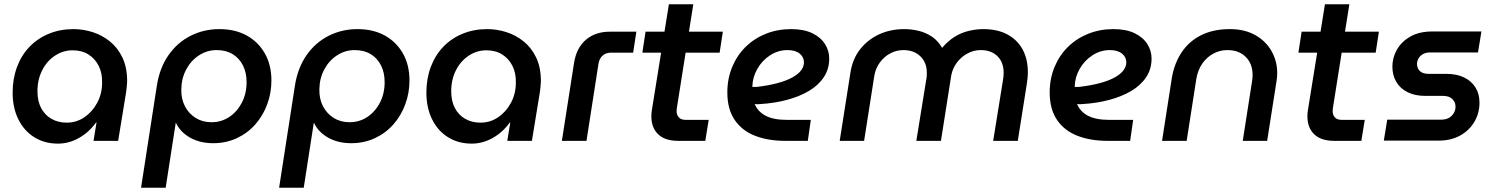

<svg xmlns="http://www.w3.org/2000/svg" viewBox="-20 -658 6992 897"><path d="M251 13Q188 13 140 -17Q92 -47 65.5 -101Q39 -155 39 -225Q39 -290 59.5 -345Q80 -400 118 -439.5Q156 -479 208.5 -500.5Q261 -522 323 -522Q368 -522 412.5 -508Q457 -494 493.5 -464.5Q530 -435 552 -389Q574 -343 574 -278Q573 -263 572 -250.5Q571 -238 569 -226L532 0H417L431 -86H429Q396 -40 349 -13.5Q302 13 251 13ZM292 -85Q337 -85 374 -110Q411 -135 434 -177.5Q457 -220 457 -272Q458 -316 441.5 -349.5Q425 -383 394 -403Q363 -423 319 -423Q275 -423 237 -398Q199 -373 177 -329.5Q155 -286 155 -232Q155 -186 172 -153.5Q189 -121 220 -103Q251 -85 292 -85Z M639 219 713 -259Q726 -341 767 -400Q808 -459 870 -490.5Q932 -522 1005 -522Q1078 -522 1132 -492.5Q1186 -463 1217 -409Q1248 -355 1248 -282Q1248 -224 1228.5 -171Q1209 -118 1173 -77Q1137 -36 1086.5 -12.5Q1036 11 976 11Q914 11 868 -15Q822 -41 802 -84H801L754 219ZM968 -87Q1014 -87 1051 -111.5Q1088 -136 1110 -178.5Q1132 -221 1132 -274Q1132 -319 1115 -352.5Q1098 -386 1067 -405Q1036 -424 992 -424Q948 -424 910.5 -400Q873 -376 850.5 -334.5Q828 -293 827 -241Q826 -196 844 -161.5Q862 -127 894 -107Q926 -87 968 -87Z M1284 219 1358 -259Q1371 -341 1412 -400Q1453 -459 1515 -490.5Q1577 -522 1650 -522Q1723 -522 1777 -492.5Q1831 -463 1862 -409Q1893 -355 1893 -282Q1893 -224 1873.5 -171Q1854 -118 1818 -77Q1782 -36 1731.5 -12.5Q1681 11 1621 11Q1559 11 1513 -15Q1467 -41 1447 -84H1446L1399 219ZM1613 -87Q1659 -87 1696 -111.5Q1733 -136 1755 -178.5Q1777 -221 1777 -274Q1777 -319 1760 -352.5Q1743 -386 1712 -405Q1681 -424 1637 -424Q1593 -424 1555.5 -400Q1518 -376 1495.5 -334.5Q1473 -293 1472 -241Q1471 -196 1489 -161.5Q1507 -127 1539 -107Q1571 -87 1613 -87Z M2184 13Q2121 13 2073 -17Q2025 -47 1998.5 -101Q1972 -155 1972 -225Q1972 -290 1992.5 -345Q2013 -400 2051 -439.5Q2089 -479 2141.5 -500.5Q2194 -522 2256 -522Q2301 -522 2345.5 -508Q2390 -494 2426.5 -464.5Q2463 -435 2485 -389Q2507 -343 2507 -278Q2506 -263 2505 -250.5Q2504 -238 2502 -226L2465 0H2350L2364 -86H2362Q2329 -40 2282 -13.5Q2235 13 2184 13ZM2225 -85Q2270 -85 2307 -110Q2344 -135 2367 -177.5Q2390 -220 2390 -272Q2391 -316 2374.5 -349.5Q2358 -383 2327 -403Q2296 -423 2252 -423Q2208 -423 2170 -398Q2132 -373 2110 -329.5Q2088 -286 2088 -232Q2088 -186 2105 -153.5Q2122 -121 2153 -103Q2184 -85 2225 -85Z M2605 0 2662 -365Q2673 -434 2717 -472Q2761 -510 2830 -510H2953L2938 -412H2835Q2811 -412 2795.5 -398.5Q2780 -385 2776 -360L2720 0Z M3148 0Q3087 0 3055 -30.5Q3023 -61 3023 -115Q3023 -130 3026 -147L3105 -638H3219L3144 -165Q3141 -148 3141 -139Q3141 -121 3151.5 -109.5Q3162 -98 3183 -98H3291L3275 0ZM2981 -412 2996 -510H3357L3342 -412Z M3648 0Q3569 0 3508 -23.5Q3447 -47 3412.5 -97.5Q3378 -148 3378 -226Q3378 -290 3400.5 -344.5Q3423 -399 3463 -438.5Q3503 -478 3557.5 -500Q3612 -522 3676 -522Q3735 -522 3774.5 -503Q3814 -484 3834 -452.5Q3854 -421 3854 -385Q3854 -335 3828.5 -297Q3803 -259 3759 -233Q3715 -207 3657 -191.5Q3599 -176 3534 -172Q3525 -171 3518.5 -171Q3512 -171 3506 -172Q3520 -137 3556.5 -117.5Q3593 -98 3656 -98H3768L3754 0ZM3495 -252Q3500 -252 3505 -252Q3510 -252 3516 -252Q3574 -259 3615.5 -270.5Q3657 -282 3684 -297.5Q3711 -313 3723.5 -330.5Q3736 -348 3736 -367Q3736 -391 3716 -407.5Q3696 -424 3659 -424Q3615 -424 3577.5 -399.5Q3540 -375 3518 -336Q3496 -297 3495 -255Q3495 -254 3495 -253.5Q3495 -253 3495 -252Z M3903 0 3953 -318Q3963 -383 3998.5 -428Q4034 -473 4087 -497.5Q4140 -522 4205 -522Q4238 -522 4271.5 -514Q4305 -506 4333.5 -487Q4362 -468 4381 -435H4382Q4408 -466 4439 -485.5Q4470 -505 4505 -513.5Q4540 -522 4574 -522Q4640 -522 4686.5 -497Q4733 -472 4757.5 -427Q4782 -382 4782 -320Q4782 -306 4780.5 -292Q4779 -278 4777 -265L4735 0H4620L4666 -285Q4667 -292 4668 -300.5Q4669 -309 4669 -317Q4669 -367 4640 -395.5Q4611 -424 4562 -424Q4529 -424 4499.5 -408Q4470 -392 4450 -365Q4430 -338 4424 -305L4376 0H4261L4307 -284Q4309 -293 4309.5 -302Q4310 -311 4310 -319Q4310 -351 4296 -374.5Q4282 -398 4258 -411Q4234 -424 4201 -424Q4168 -424 4139 -408.5Q4110 -393 4090.5 -366Q4071 -339 4065 -306L4017 0Z M5154 0Q5075 0 5014 -23.5Q4953 -47 4918.5 -97.5Q4884 -148 4884 -226Q4884 -290 4906.5 -344.5Q4929 -399 4969 -438.5Q5009 -478 5063.5 -500Q5118 -522 5182 -522Q5241 -522 5280.5 -503Q5320 -484 5340 -452.5Q5360 -421 5360 -385Q5360 -335 5334.5 -297Q5309 -259 5265 -233Q5221 -207 5163 -191.5Q5105 -176 5040 -172Q5031 -171 5024.5 -171Q5018 -171 5012 -172Q5026 -137 5062.5 -117.5Q5099 -98 5162 -98H5274L5260 0ZM5001 -252Q5006 -252 5011 -252Q5016 -252 5022 -252Q5080 -259 5121.5 -270.5Q5163 -282 5190 -297.5Q5217 -313 5229.5 -330.5Q5242 -348 5242 -367Q5242 -391 5222 -407.5Q5202 -424 5165 -424Q5121 -424 5083.5 -399.5Q5046 -375 5024 -336Q5002 -297 5001 -255Q5001 -254 5001 -253.5Q5001 -253 5001 -252Z M5409 0 5455 -296Q5467 -364 5501.5 -415Q5536 -466 5592.5 -494Q5649 -522 5726 -522Q5794 -522 5843.5 -494.5Q5893 -467 5920 -420Q5947 -373 5947 -316Q5947 -307 5946 -296Q5945 -285 5943 -274L5900 0H5786L5830 -282Q5831 -289 5831.5 -295.5Q5832 -302 5832 -308Q5832 -360 5800 -392Q5768 -424 5714 -424Q5679 -424 5648.5 -407.5Q5618 -391 5597 -361Q5576 -331 5569 -289L5524 0Z M6213 0Q6152 0 6120 -30.5Q6088 -61 6088 -115Q6088 -130 6091 -147L6170 -638H6284L6209 -165Q6206 -148 6206 -139Q6206 -121 6216.5 -109.5Q6227 -98 6248 -98H6356L6340 0ZM6046 -412 6061 -510H6422L6407 -412Z M6445 -1 6461 -99H6713Q6734 -99 6748.5 -107Q6763 -115 6771.5 -129Q6780 -143 6780 -159Q6780 -181 6765 -195.5Q6750 -210 6722 -210H6639Q6591 -210 6556.5 -227Q6522 -244 6503.5 -275Q6485 -306 6485 -347Q6485 -389 6506.5 -426.5Q6528 -464 6569.5 -487.5Q6611 -511 6672 -511H6901L6885 -413H6661Q6642 -413 6628.5 -405.5Q6615 -398 6608 -386.5Q6601 -375 6600 -361Q6600 -339 6613.5 -326Q6627 -313 6654 -313H6736Q6786 -313 6820.5 -296Q6855 -279 6873.5 -249Q6892 -219 6892 -178Q6892 -130 6868.5 -89.5Q6845 -49 6802 -25Q6759 -1 6701 -1Z"/></svg>

Font: MuseoModerno Thin Medium
Style: Italic
Weight: 500
Italic angle: -9°
Version: Version 1.003